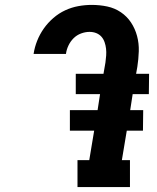

<svg xmlns="http://www.w3.org/2000/svg" viewBox="-20 -763 640 783"><path d="M296 0V-110H344L364 -230H265V-314H378L388 -379H289V-462H402L410 -508Q412 -522 413 -536.5Q414 -551 412.5 -564.5Q411 -578 406.5 -591Q402 -604 393.5 -613.5Q385 -623 372.5 -628Q360 -633 345 -633Q328 -633 310.5 -626.5Q293 -620 280 -607Q267 -594 259 -577Q251 -560 249 -543H117Q121 -570 131.5 -596.5Q142 -623 158.5 -646.5Q175 -670 197.5 -689.5Q220 -709 246 -721Q272 -733 299.5 -738Q327 -743 354 -743Q387 -743 417.5 -736.5Q448 -730 473 -713Q498 -696 514.5 -671Q531 -646 539 -616Q547 -586 546 -554Q545 -522 540 -490L535 -462H588L587 -379H521L511 -314H564L563 -230H497L477 -110H510V0Z"/></svg>

Font: Iosevka HT Extrabold Extended
Style: Italic
Weight: 800
Width: 7
Italic angle: -9°
Monospace: yes
Designer: Belleve Invis
Foundry: Belleve Invis
Version: Version 32.3.0; ttfautohint (v1.8.4)